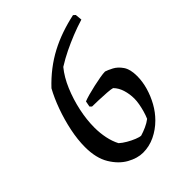

<svg xmlns="http://www.w3.org/2000/svg" viewBox="-185 -717 826 826"><g transform="rotate(-45 228.0 -304.0)"><path d="M199 12Q165 12 128 -8.5Q91 -29 65 -72Q39 -115 39 -182Q39 -227 49.5 -277.5Q60 -328 77.5 -376.5Q95 -425 116 -463Q146 -495 179 -520.5Q212 -546 248 -565Q284 -584 323 -597.5Q362 -611 404 -620L413 -612L416 -581Q380 -570 346.5 -556.5Q313 -543 281 -527.5Q249 -512 217 -492Q189 -458 169 -410.5Q149 -363 138 -311.5Q127 -260 127 -213Q127 -179 133.5 -148Q140 -117 153 -92Q165 -81 183 -70.5Q201 -60 218.5 -53Q236 -46 245 -46Q262 -51 281 -59.5Q300 -68 314 -79Q321 -95 326 -113Q331 -131 334 -148Q337 -165 337 -179Q337 -207 329 -233Q321 -259 304 -276Q295 -279 272 -280.5Q249 -282 224.5 -283Q200 -284 184 -284L176 -292L181 -318Q193 -323 213 -328.5Q233 -334 255.5 -339Q278 -344 298 -347.5Q318 -351 330 -351Q343 -347 363 -336.5Q383 -326 398.5 -303.5Q414 -281 414 -240Q414 -206 404 -171.5Q394 -137 376.5 -105.5Q359 -74 334 -49Q306 -21 271.5 -4.5Q237 12 199 12Z"/></g></svg>

Font: Labrada
Style: Italic
Weight: 400
Italic angle: -7°
Designer: Mercedes Jáuregui
Foundry: Omnibus-Type Team
Version: Version 1.000